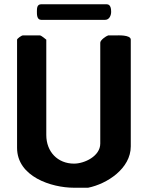

<svg xmlns="http://www.w3.org/2000/svg" viewBox="-20 -873 698 900"><path d="M167 -707H87C81 -707 60 -692 60 -687V-180C60 -45 221 7 327 7H393C482 -11 593 -83 593 -187V-687C593 -711 530 -707 523 -707H487C477 -704 450 -685 450 -673V-200C450 -141 376 -106 327 -106C250 -106 197 -162 197 -240V-687C194 -689 174 -707 167 -707ZM153 -820C153 -807 152 -780 173 -780H473C493 -780 501 -802 501 -817C501 -829 500 -853 480 -853H173C153 -853 153 -833 153 -820Z"/></svg>

Font: Asimov Print
Style: C
Weight: 500
Designer: Google
Version: Version 2.000980: 2014